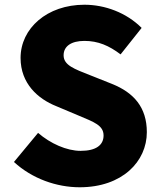

<svg xmlns="http://www.w3.org/2000/svg" viewBox="-20 -778 679 812"><path d="M317 14C497 14 601 -95 601 -219C601 -324 546 -386 454 -423L361 -460C295 -486 249 -502 249 -544C249 -583 282 -605 337 -605C395 -605 441 -585 490 -548L579 -660C514 -725 423 -758 337 -758C179 -758 67 -658 67 -533C67 -425 140 -360 218 -329L313 -289C377 -262 418 -248 418 -205C418 -165 387 -140 321 -140C262 -140 193 -171 141 -216L39 -93C116 -22 220 14 317 14Z"/></svg>

Font: Noto Sans JP Black
Style: Regular
Weight: 900
Designer: Ryoko NISHIZUKA  (kana, bopomofo & ideographs); Paul D. Hunt (Latin, Greek & Cyrillic); Sandoll Communications , Soo-you
Foundry: Adobe
Version: Version 2.002;hotconv 1.0.116;makeotfexe 2.5.65601